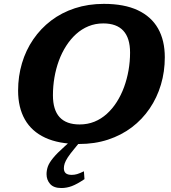

<svg xmlns="http://www.w3.org/2000/svg" viewBox="-20 -731 884 992"><path d="M253.5 -239Q253.5 -163 288 -125.5Q322.5 -88 391.5 -88Q432.5 -88 467.8 -102.2Q503 -116.5 532 -142.8Q561 -169 583.2 -204Q605.5 -239 620.8 -280.5Q636 -322 644 -367.2Q652 -412.5 652 -459Q652 -534.5 617.2 -572.2Q582.5 -610 513.5 -610Q472.5 -610 437.2 -595.5Q402 -581 373.2 -555Q344.5 -529 322 -494Q299.5 -459 284.2 -417.5Q269 -376 261.2 -330.5Q253.5 -285 253.5 -239ZM831.5 -435Q831.5 -361 811.5 -293.8Q791.5 -226.5 753.2 -170.2Q715 -114 660.8 -73Q606.5 -32 538 -9.5Q469.5 13 388.5 13Q283.5 13 213.5 -19.5Q143.5 -52 108.5 -113.8Q73.5 -175.5 73.5 -262.5Q73.5 -337 93.5 -404.2Q113.5 -471.5 151.8 -527.5Q190 -583.5 244.2 -624.8Q298.5 -666 367.2 -688.5Q436 -711 516.5 -711Q622 -711 691.8 -678.2Q761.5 -645.5 796.5 -584Q831.5 -522.5 831.5 -435ZM310 138.5Q310 155.5 319.8 164Q329.5 172.5 350.5 172.5Q365 172.5 378.5 168.5Q392 164.5 413.5 154L416.5 194.5Q378 220.5 351.2 230.5Q324.5 240.5 297 240.5Q257.5 240.5 239 219.5Q220.5 198.5 220.5 169Q220.5 149.5 227 130.2Q233.5 111 254 85.8Q274.5 60.5 315 24.5L379.5 -34H422.5L365 36.5Q342 64 330.2 82.2Q318.5 100.5 314.2 113.5Q310 126.5 310 138.5Z"/></svg>

Font: Newsreader 9pt
Style: Bold Italic
Weight: 700
Italic angle: -17°
Designer: Hugues Gentile
Foundry: Production Type
Version: Version 1.003